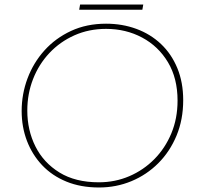

<svg xmlns="http://www.w3.org/2000/svg" viewBox="-20 -818 878 851"><path d="M419 13Q338 13 274.5 -13Q211 -39 167 -85.5Q123 -132 99.5 -193.5Q76 -255 76 -326Q76 -401 102 -470.5Q128 -540 177 -594.5Q226 -649 295 -681Q364 -713 450 -713Q522 -713 584.5 -690Q647 -667 693.5 -623Q740 -579 766 -516Q792 -453 792 -374Q792 -288 762.5 -217Q733 -146 681.5 -94.5Q630 -43 562.5 -15Q495 13 419 13ZM418 -10Q490 -10 553 -37Q616 -64 664 -112.5Q712 -161 739.5 -227Q767 -293 767 -372Q767 -471 724.5 -542Q682 -613 610 -651.5Q538 -690 450 -690Q374 -690 310 -661.5Q246 -633 199 -583Q152 -533 126.5 -467.5Q101 -402 101 -328Q101 -241 137 -169Q173 -97 243.5 -53.5Q314 -10 418 -10ZM331 -775 335 -798H615L611 -775Z"/></svg>

Font: MuseoModerno Thin Thin
Style: Italic
Weight: 250
Italic angle: -9°
Version: Version 1.003